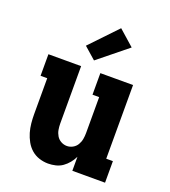

<svg xmlns="http://www.w3.org/2000/svg" viewBox="-144 -892 887 1004"><g transform="rotate(20 300.0 -390.0)"><path d="M239 8Q214 8 189.5 0Q165 -8 146 -24.5Q127 -41 114.5 -63.5Q102 -86 95 -110Q88 -134 85.5 -159.5Q83 -185 83 -210V-410H46V-530H228V-210Q228 -193 231 -176Q234 -159 243 -144Q252 -129 267.5 -120.5Q283 -112 300 -112Q317 -112 332.5 -120.5Q348 -129 357 -144Q366 -159 369 -176Q372 -193 372 -210V-410H335V-530H517V-120H554V0H372V-78Q363 -59 349.5 -42.5Q336 -26 319 -14Q302 -2 281 3Q260 8 239 8ZM281 -581 215 -639 357 -788 443 -712Z"/></g></svg>

Font: Iosevka Curly Slab HvEx
Style: Regular
Weight: 900
Width: 7
Monospace: yes
Designer: Belleve Invis
Foundry: Belleve Invis
Version: Version 11.1.0; ttfautohint (v1.8.3)